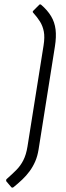

<svg xmlns="http://www.w3.org/2000/svg" viewBox="-20 -719 303 881"><path d="M32 140 9 113Q8 110 8 108Q8 106 10 103Q35 81 54.5 61.5Q74 42 87 16.5Q100 -9 106 -46L180 -511Q186 -549 181 -574.5Q176 -600 163.5 -620Q151 -640 132 -661Q128 -665 133 -670L160 -697Q162 -699 164 -699Q166 -699 169 -697Q198 -672 214.5 -644.5Q231 -617 235 -583.5Q239 -550 232 -506L157 -33Q152 -2 141.5 22Q131 46 116 66.5Q101 87 82 105Q63 123 42 140Q39 142 36.5 142Q34 142 32 140Z"/></svg>

Font: Sofia Sans Light
Style: Italic
Weight: 300
Italic angle: -9°
Version: Version 4.100-B